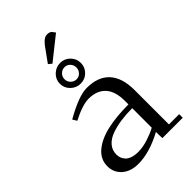

<svg xmlns="http://www.w3.org/2000/svg" viewBox="-237 -885 984 984"><g transform="rotate(-45 255.0 -393.5)"><path d="M41 -97.2Q41 -147.5 81.5 -181.4Q122.1 -215.3 188 -230.2Q253.9 -245.1 341.8 -245.1V-270Q341.8 -340.3 309.6 -375.2Q277.3 -410.2 217.8 -410.2Q173.3 -410.2 97.2 -371.1L83 -394Q191.9 -456.1 250 -456.1Q331.5 -456.1 373.8 -410.2Q416 -364.3 416 -274.9V-25.9H490.2V0H342.8L341.8 -23.9V-45.9Q245.1 6.8 162.1 6.8Q106.9 6.8 74 -22.7Q41 -52.2 41 -97.2ZM116.2 -106.9Q116.2 -94.7 120.1 -83.5Q124 -72.3 133.3 -61.3Q142.6 -50.3 161.4 -43.7Q180.2 -37.1 206.1 -37.1Q239.7 -37.1 277.8 -49.6Q315.9 -62 341.8 -76.2V-217.8Q298.3 -217.8 261 -212.6Q223.6 -207.5 189.5 -195.6Q155.3 -183.6 135.7 -160.9Q116.2 -138.2 116.2 -106.9ZM168 -567.9Q168 -599.1 190.7 -621.1Q213.4 -643.1 245.1 -643.1Q275.9 -643.1 297.9 -620.8Q319.8 -598.6 319.8 -567.9Q319.8 -537.1 297.9 -515.1Q275.9 -493.2 245.1 -493.2Q213.4 -493.2 190.7 -515.1Q168 -537.1 168 -567.9ZM195.8 -683.1 252.9 -762.2Q267.6 -780.3 278.1 -787.1Q288.6 -793.9 303.2 -793.9Q308.6 -793.9 314.2 -792.2Q319.8 -790.5 322.3 -789.1L325.2 -787.1L339.8 -768.1L213.9 -668ZM245.1 -523.9Q262.7 -523.9 274.9 -536.9Q287.1 -549.8 287.1 -567.9Q287.1 -585.9 274.9 -598.9Q262.7 -611.8 245.1 -611.8Q227.1 -611.8 214.1 -598.9Q201.2 -585.9 201.2 -567.9Q201.2 -549.8 214.1 -536.9Q227.1 -523.9 245.1 -523.9Z"/></g></svg>

Font: Dehuti
Style: Book
Weight: 400
Version: Version 1.2